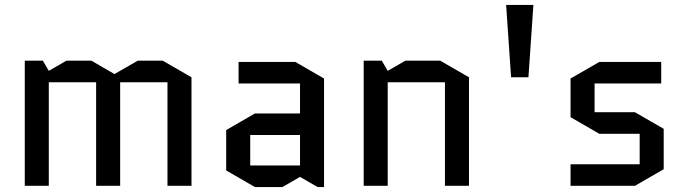

<svg xmlns="http://www.w3.org/2000/svg" viewBox="-20 -750 2779 775"><path d="M753 -438V0H656V-418H465V0H368V-418H177V0H80V-505H153L177 -464L248 -505H349L442 -451L536 -505H637Z M990 -205V-82H1191V-205ZM1009 5 893 -62V-225L1009 -292H1191V-413H943V-500H1172L1288 -433V5H1262L1191 -36L1120 5Z M1873 -438V0H1776V-418H1545V0H1448V-505H1521L1545 -464L1616 -505H1757Z M2043 -438 2023 -730H2133L2113 -438Z M2659 -230V-67L2543 0H2283V-87H2562V-210H2399L2283 -277V-433L2399 -500H2649V-413H2380V-297H2543Z"/></svg>

Font: Quantico
Style: Regular
Weight: 400
Designer: Matt Desmond
Foundry: MADtype
Version: Version 2.002